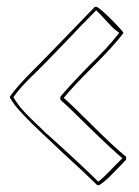

<svg xmlns="http://www.w3.org/2000/svg" viewBox="-20 -552 403 557"><path d="M262 -15Q231 -46 165 -106Q85 -181 70 -196Q48 -218 34 -234Q20 -250 9 -268V-272Q28 -300 77 -349Q100 -372 100 -372L166 -440Q210 -486 255 -532H261Q274 -525 306 -492.5Q338 -460 338 -456Q311 -420 246 -355Q190 -299 165 -268Q191 -245 241 -195Q309 -127 346 -97V-89L327 -69Q322 -64 303.5 -45Q285 -26 268 -15ZM232 -189Q182 -239 155 -263V-271Q175 -296 236 -359Q293 -414 326 -457Q312 -466 299.5 -479.5Q287 -493 285 -495Q274 -508 259 -522Q214 -477 172 -432L107 -365L88 -346Q69 -328 50.5 -308.5Q32 -289 19 -270Q32 -247 51.5 -226.5Q71 -206 101 -178Q101 -178 117 -162H118Q218 -72 265 -25Q281 -37 311 -69L329 -87L335 -93Q306 -117 232 -189Z"/></svg>

Font: Londrina Outline
Style: Regular
Weight: 400
Designer: Marcelo Magalhaes
Foundry: Marcelo Magalhães
Version: Version 1.002